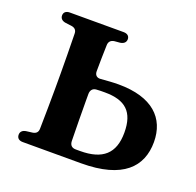

<svg xmlns="http://www.w3.org/2000/svg" viewBox="-101 -642 771 755"><g transform="rotate(20 284.5 -264.0)"><path d="M292 -37H274C258 -37 249 -45 248 -62C247 -116 246 -185 246 -232V-259C246 -274 254 -285 269 -286C281 -287 293 -287 305 -287C391 -287 431 -251 431 -164C431 -77 386 -37 292 -37ZM68 7H312C487 7 553 -66 553 -169C553 -269 487 -335 345 -335C321 -335 297 -333 272 -331C256 -329 246 -338 246 -354C246 -390 247 -429 248 -463C248 -478 256 -487 271 -489L294 -491C309 -493 318 -501 318 -514C318 -527 309 -535 293 -535H68C52 -535 43 -527 43 -514C43 -501 52 -493 67 -491L91 -488C106 -486 114 -478 114 -463C115 -409 116 -342 116 -296V-232C116 -187 115 -120 114 -66C114 -51 106 -43 91 -41L67 -38C52 -36 43 -28 43 -15C43 -1 52 7 68 7Z"/></g></svg>

Font: 寒蝉锦书宋Pro Soft
Style: Regular
Weight: 700
Designer: 寒蝉锦书宋{Warren} 思源宋体{Ryoko NISHIZUKA 西塚涼子 (kana & ideographs); Frank Grießhammer (Latin, Greek & Cyrillic); Wenlong ZHANG 
Foundry: Adobe & ChillType
Version: Version 2.000;Glyphs 3.1.1 (3135)